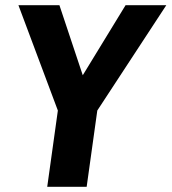

<svg xmlns="http://www.w3.org/2000/svg" viewBox="-20 -720 661 740"><path d="M621 -700 355 -294 314 0H162L203 -294L51 -700H209L299 -430L464 -700Z"/></svg>

Font: Krub
Style: Bold Italic
Weight: 700
Italic angle: -8°
Designer: Ekaluck Peanpanawate
Foundry: Cadson Demak Co.,Ltd.
Version: Version 1.000; ttfautohint (v1.6)